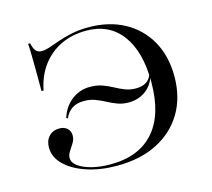

<svg xmlns="http://www.w3.org/2000/svg" viewBox="-89 -688 889 807"><g transform="rotate(-15 355.0 -285.0)"><path d="M326.6 11.3Q254 11.3 195.6 -8.1Q137.1 -27.4 102.8 -60.9Q68.5 -94.4 68.5 -136.3Q68.5 -166.9 85.9 -185.1Q103.2 -203.2 131.5 -203.2Q152.4 -203.2 165.3 -191.5Q178.2 -179.8 178.2 -160.5Q178.2 -143.5 169 -128.6Q159.7 -113.7 150.4 -99.6Q141.1 -85.5 141.1 -71.8Q141.1 -51.6 162.5 -35.9Q183.9 -20.2 219.8 -10.9Q255.6 -1.6 300.8 -1.6Q425 -1.6 490.3 -75.8Q555.6 -150 555.6 -291.1Q555.6 -424.2 500.8 -497.6Q446 -571 346 -571Q284.7 -571 235.9 -547.6Q187.1 -524.2 154 -480.2Q121 -436.3 108.9 -374.2H100Q100 -433.1 99.6 -471.4Q99.2 -509.7 98.8 -535.1Q98.4 -560.5 96.8 -580.6H105.6Q110.5 -557.3 119.4 -546.8Q128.2 -536.3 145.2 -536.3Q159.7 -536.3 180.2 -543.1Q200.8 -550 227 -559.3Q253.2 -568.5 286.3 -575.4Q319.4 -582.3 358.9 -582.3Q448.4 -582.3 514.9 -546Q581.5 -509.7 618.5 -444Q655.6 -378.2 655.6 -290.3Q655.6 -198.4 614.9 -130.6Q574.2 -62.9 500.8 -25.8Q427.4 11.3 326.6 11.3ZM300.8 -338.7Q330.6 -338.7 354 -330.2Q377.4 -321.8 398 -310.5Q418.5 -299.2 439.9 -290.7Q461.3 -282.3 487.9 -282.3Q514.5 -282.3 531.9 -293.5Q549.2 -304.8 555.6 -325L558.9 -322.6Q550 -281.5 517.7 -257.3Q485.5 -233.1 441.9 -233.1Q416.1 -233.1 394.4 -241.1Q372.6 -249.2 352.4 -260.1Q332.3 -271 310.1 -279.4Q287.9 -287.9 260.5 -287.9Q229.8 -287.9 208.9 -274.2Q187.9 -260.5 177.4 -234.7L171 -237.9Q185.5 -284.7 220.6 -311.7Q255.6 -338.7 300.8 -338.7Z"/></g></svg>

Font: Playfair 144pt SemiExpanded Medium
Style: Regular
Weight: 500
Width: 6
Designer: Claus Eggers Sørensen
Foundry: Claus Eggers Sørensen
Version: Version 2.203